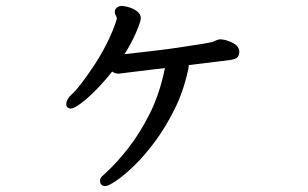

<svg xmlns="http://www.w3.org/2000/svg" viewBox="-20 -587 1040 649"><path d="M321 35Q318 31 318 25Q318 15 326 8Q334 1 339 -4Q374 -36 413 -85.5Q452 -135 486 -202.5Q520 -270 537 -355Q537 -355 538 -357Q525 -355 503 -353Q486 -351 434 -344.5Q382 -338 381 -338Q369 -338 359 -345Q333 -312 305 -283.5Q277 -255 253.5 -237.5Q230 -220 219 -220Q213 -220 208.5 -223.5Q204 -227 204 -235Q204 -243 209.5 -252.5Q215 -262 225 -270.5Q235 -279 253.5 -303Q272 -327 295.5 -362Q319 -397 340 -438Q361 -479 374 -520Q374 -522 375 -523Q375 -529 371.5 -534.5Q368 -540 368 -547Q368 -554 372 -558Q379 -567 392 -567Q399 -567 414 -563Q429 -559 442.5 -549.5Q456 -540 456 -525Q456 -515 440.5 -478.5Q425 -442 401 -404Q412 -405 437 -408Q462 -411 506 -416Q568 -423 666 -439Q696 -444 700.5 -446Q705 -448 711.5 -451Q718 -454 724 -454Q742 -454 765 -443Q788 -432 789 -413Q789 -402 783.5 -394.5Q778 -387 757 -384Q733 -381 618 -367Q618 -360 616 -351Q600 -277 569 -215.5Q538 -154 502 -106Q466 -58 432 -25.5Q398 7 372 24.5Q346 42 336 42Q326 42 321 35Z"/></svg>

Font: Moon Stars Kai HW
Style: Bold
Weight: 700
Designer: GuiWonder
Version: Version 1.101